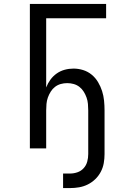

<svg xmlns="http://www.w3.org/2000/svg" viewBox="-20 -755 640 977"><path d="M301 202V128H337Q356 128 374.5 121.5Q393 115 406 100.5Q419 86 424 67Q429 48 429 29V-193Q429 -209 427.5 -226Q426 -243 420.5 -258.5Q415 -274 406 -288.5Q397 -303 384 -313Q371 -323 355 -327.5Q339 -332 322 -332Q305 -332 289 -327.5Q273 -323 260 -313Q247 -303 238 -288.5Q229 -274 223.5 -258.5Q218 -243 216.5 -226Q215 -209 215 -193V0H132V-735H520V-662H215V-310Q223 -331 236.5 -349.5Q250 -368 268.5 -381Q287 -394 309 -400Q331 -406 354 -406Q379 -406 403 -398.5Q427 -391 446.5 -375Q466 -359 479 -337Q492 -315 499.5 -291.5Q507 -268 509.5 -243Q512 -218 512 -193V29Q512 52 508 75Q504 98 493 119Q482 140 465 156.5Q448 173 427 183.5Q406 194 383 198Q360 202 337 202Z"/></svg>

Font: Nova Nerd Font
Style: Regular
Weight: 400
Designer: Belleve Invis
Foundry: Belleve Invis
Version: Version 24.1.4; ttfautohint (v1.8.4);Nerd Fonts 3.1.1